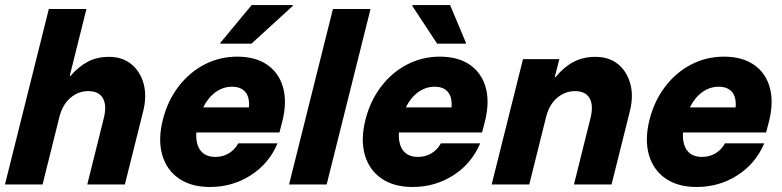

<svg xmlns="http://www.w3.org/2000/svg" viewBox="-24 -736 3119 766"><path d="M-4.2 0 170.8 -700H320.8L254.2 -433.3H257.5Q289.2 -470 325.8 -489.6Q362.5 -509.2 410.8 -509.2Q464.2 -509.2 500 -480Q535.8 -450.8 549.2 -401.2Q562.5 -351.7 546.7 -290L474.2 0H324.2L390.8 -267.5Q402.5 -316.7 386.2 -344.6Q370 -372.5 328.3 -372.5Q287.5 -372.5 255.8 -344.6Q224.2 -316.7 212.5 -267.5L145.8 0Z M814.2 10Q738.3 10 689.2 -24.2Q640 -58.3 622.9 -119.2Q605.8 -180 625.8 -259.2Q645 -334.2 688.3 -390.8Q731.7 -447.5 792.1 -478.8Q852.5 -510 922.5 -510Q995.8 -510 1042.9 -477.1Q1090 -444.2 1105.8 -385.4Q1121.7 -326.7 1101.7 -249.2L1090.8 -207.5H759.2Q756.7 -160 776.3 -135Q795.8 -110 835 -110Q865 -110 888.8 -124.2Q912.5 -138.3 926.7 -164.2H1083.3Q1049.2 -83.3 976.3 -36.7Q903.3 10 814.2 10ZM786.7 -307.5H969.2Q972.5 -347.5 955 -368.8Q937.5 -390 901.7 -390Q866.7 -390 836.7 -368.8Q806.7 -347.5 786.7 -307.5ZM854.2 -561.7 855 -565 980 -715.8H1145L1144.2 -712.5L979.2 -561.7Z M1129.2 0 1304.2 -700H1454.2L1279.2 0Z M1622.5 10Q1546.7 10 1497.5 -24.2Q1448.3 -58.3 1431.2 -119.2Q1414.2 -180 1434.2 -259.2Q1453.3 -334.2 1496.7 -390.8Q1540 -447.5 1600.4 -478.8Q1660.8 -510 1730.8 -510Q1804.2 -510 1851.2 -477.1Q1898.3 -444.2 1914.2 -385.4Q1930 -326.7 1910 -249.2L1899.2 -207.5H1567.5Q1565 -160 1584.6 -135Q1604.2 -110 1643.3 -110Q1673.3 -110 1697.1 -124.2Q1720.8 -138.3 1735 -164.2H1891.7Q1857.5 -83.3 1784.6 -36.7Q1711.7 10 1622.5 10ZM1595 -307.5H1777.5Q1780.8 -347.5 1763.3 -368.8Q1745.8 -390 1710 -390Q1675 -390 1645 -368.8Q1615 -347.5 1595 -307.5ZM1720 -561.7 1620.8 -712.5 1621.7 -715.8H1771.7L1835 -565L1834.2 -561.7Z M1937.5 0 2062.5 -500H2207.5L2189.2 -428.3H2192.5Q2224.2 -467.5 2262.9 -488.3Q2301.7 -509.2 2351.7 -509.2Q2405.8 -509.2 2441.7 -480Q2477.5 -450.8 2490.8 -401.2Q2504.2 -351.7 2488.3 -290L2415.8 0H2265.8L2332.5 -267.5Q2344.2 -316.7 2327.9 -344.6Q2311.7 -372.5 2270 -372.5Q2229.2 -372.5 2197.5 -344.6Q2165.8 -316.7 2154.2 -267.5L2087.5 0Z M2755.8 10Q2680 10 2630.8 -24.2Q2581.7 -58.3 2564.6 -119.2Q2547.5 -180 2567.5 -259.2Q2586.7 -334.2 2630 -390.8Q2673.3 -447.5 2733.8 -478.8Q2794.2 -510 2864.2 -510Q2937.5 -510 2984.6 -477.1Q3031.7 -444.2 3047.5 -385.4Q3063.3 -326.7 3043.3 -249.2L3032.5 -207.5H2700.8Q2698.3 -160 2717.9 -135Q2737.5 -110 2776.7 -110Q2806.7 -110 2830.4 -124.2Q2854.2 -138.3 2868.3 -164.2H3025Q2990.8 -83.3 2917.9 -36.7Q2845 10 2755.8 10ZM2728.3 -307.5H2910.8Q2914.2 -347.5 2896.7 -368.8Q2879.2 -390 2843.3 -390Q2808.3 -390 2778.3 -368.8Q2748.3 -347.5 2728.3 -307.5Z"/></svg>

Font: Funnel Sans Light ExtraBold
Style: Italic
Weight: 800
Italic angle: -14.036°
Version: Version 1.000